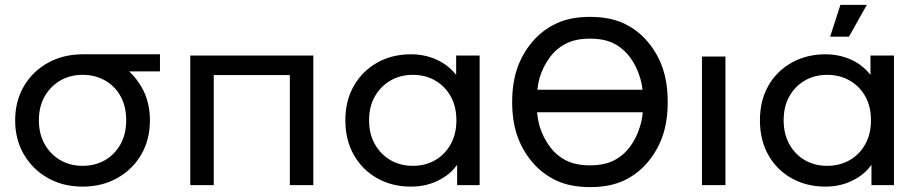

<svg xmlns="http://www.w3.org/2000/svg" viewBox="-20 -757 3761 785"><path d="M318 6Q238 6 176 -29Q114 -64 78 -125Q42 -186 42 -265Q42 -344 78 -405Q114 -466 176.5 -500.5Q239 -535 319 -535Q320 -535 321 -535H323Q324 -535 325 -535H327Q328 -535 329 -535H333Q334 -535 334 -535H336Q337 -535 337 -535H365Q365 -535 366 -535H367Q368 -535 369 -535H370Q371 -535 372 -535H374Q375 -535 376 -535H377Q377 -535 378 -535H401Q401 -535 402 -535H403Q404 -535 405 -535H407Q407 -535 408 -535H411Q411 -535 412 -535H413Q413 -535 414 -535H634V-465H508Q529 -446 546 -421Q593 -355 593 -265Q593 -186 557.5 -125Q522 -64 459.5 -29Q397 6 318 6ZM318 -79Q369 -79 409 -102Q449 -125 472.5 -167Q496 -209 496 -265Q496 -322 473 -363.5Q450 -405 409.5 -428Q369 -451 318 -451Q267 -451 227 -428Q187 -405 163 -363.5Q139 -322 139 -265Q139 -209 163 -167Q187 -125 227 -102Q267 -79 318 -79Z M1165 0V-450H854V0H758V-530H1261V0Z M1660 6Q1583 6 1522.5 -28Q1462 -62 1427 -123Q1392 -184 1392 -265Q1392 -346 1427 -406.5Q1462 -467 1522.5 -501Q1583 -535 1660 -535Q1727 -535 1781 -505Q1818 -485 1845 -451V-530H1941V0H1849V-83Q1822 -46 1783 -25Q1729 6 1660 6ZM1668 -79Q1719 -79 1759 -102Q1799 -125 1822.5 -167Q1846 -209 1846 -265Q1846 -322 1822.5 -363.5Q1799 -405 1759 -428Q1719 -451 1668 -451Q1617 -451 1577 -428Q1537 -405 1513 -363.5Q1489 -322 1489 -265Q1489 -209 1513 -167Q1537 -125 1577 -102Q1617 -79 1668 -79Z M2392 8Q2312 8 2254.5 -19Q2197 -46 2156 -94.5Q2115 -143 2094.5 -203Q2074 -263 2074 -340Q2074 -417 2094.5 -477Q2115 -537 2156 -585.5Q2197 -634 2254.5 -661Q2312 -688 2392 -688Q2473 -688 2530 -661.5Q2587 -635 2628 -586.5Q2669 -538 2689.5 -478Q2710 -418 2710 -340Q2710 -262 2689.5 -202Q2669 -142 2628 -93.5Q2587 -45 2530 -18.5Q2473 8 2392 8ZM2607 -390Q2604 -418 2596 -442Q2583 -486 2556 -522.5Q2529 -559 2490 -579Q2451 -599 2392 -599Q2334 -599 2294.5 -579Q2255 -559 2228 -522.5Q2201 -486 2187 -442Q2180 -418 2177 -390ZM2392 -81Q2451 -81 2490 -101Q2529 -121 2556 -157.5Q2583 -194 2596 -238Q2605 -265 2608 -298H2176Q2179 -265 2187 -238Q2201 -194 2228 -157.5Q2255 -121 2294.5 -101Q2334 -81 2392 -81Z M2850 0V-526H2946V0Z M3374 -607 3416 -737H3524L3451 -607ZM3355 6Q3278 6 3217 -28Q3156 -62 3121.5 -123Q3087 -184 3087 -265Q3087 -346 3121.5 -406.5Q3156 -467 3217 -501Q3278 -535 3355 -535Q3421 -535 3476 -505Q3512 -485 3539 -451V-530H3635V0H3543V-83Q3516 -46 3477 -25Q3423 6 3355 6ZM3362 -79Q3413 -79 3453.5 -102Q3494 -125 3517.5 -167Q3541 -209 3541 -265Q3541 -322 3517.5 -363.5Q3494 -405 3453.5 -428Q3413 -451 3362 -451Q3311 -451 3271 -428Q3231 -405 3207.5 -363.5Q3184 -322 3184 -265Q3184 -209 3207.5 -167Q3231 -125 3271 -102Q3311 -79 3362 -79Z"/></svg>

Font: Montserrat Z Med
Style: Regular
Weight: 500
Designer: Julieta Ulanovsky
Foundry: Julieta Ulanovsky
Version: Version 8.000